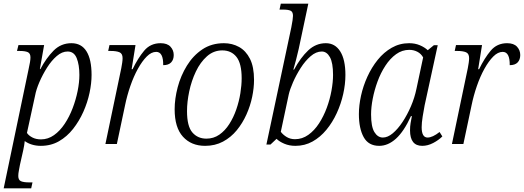

<svg xmlns="http://www.w3.org/2000/svg" viewBox="-32 -780 2838 1040"><path d="M123 -406Q133 -449 133 -469Q133 -491 118.5 -497.5Q104 -504 74 -504H60L68 -536H207L184 -406H187Q218 -465 258 -505.5Q298 -546 355 -546Q409 -546 436.5 -502Q464 -458 464 -374Q464 -329 453 -277Q442 -225 419.5 -174.5Q397 -124 364 -82Q331 -40 287.5 -15Q244 10 189 10Q163 10 140.5 3Q118 -4 102 -16Q101 -6 99 7Q97 20 94 33L76 113Q74 125 70.5 142.5Q67 160 67 173Q67 195 81.5 201.5Q96 208 127 208H144L137 240H-12ZM190 -25Q228 -25 260.5 -48Q293 -71 318.5 -109.5Q344 -148 361.5 -194Q379 -240 388.5 -287Q398 -334 398 -374Q398 -429 383.5 -465Q369 -501 334 -501Q304 -501 275.5 -476.5Q247 -452 223 -414Q199 -376 181.5 -335.5Q164 -295 158 -262L114 -60Q123 -46 143 -35.5Q163 -25 190 -25Z M625 -411Q628 -426 630 -440.5Q632 -455 632 -465Q632 -490 615 -497Q598 -504 568 -504H554L561 -536H702L681 -405H686Q715 -465 749 -505.5Q783 -546 838 -546Q874 -546 891.5 -527Q909 -508 909 -482Q909 -457 895 -442Q881 -427 852 -427Q853 -499 814 -499Q788 -499 763 -474Q738 -449 715 -407.5Q692 -366 674 -314Q656 -262 645 -208L601 0H539Z M1079 10Q1004 10 959 -39.5Q914 -89 914 -188Q914 -245 930.5 -307.5Q947 -370 980.5 -424.5Q1014 -479 1064 -512.5Q1114 -546 1181 -546Q1226 -546 1263 -525.5Q1300 -505 1322 -461.5Q1344 -418 1344 -347Q1344 -304 1334 -255.5Q1324 -207 1303 -160Q1282 -113 1250.5 -74.5Q1219 -36 1176 -13Q1133 10 1079 10ZM1086 -29Q1125 -29 1156 -50.5Q1187 -72 1210 -108Q1233 -144 1248 -187.5Q1263 -231 1270 -275Q1277 -319 1277 -356Q1277 -436 1249 -471.5Q1221 -507 1172 -507Q1125 -507 1089 -475Q1053 -443 1029 -392.5Q1005 -342 993 -285Q981 -228 981 -178Q981 -96 1010 -62.5Q1039 -29 1086 -29Z M1568 10Q1535 10 1508 -1.5Q1481 -13 1466 -28L1433 3H1411L1546 -632Q1555 -678 1555 -694Q1555 -716 1542 -722Q1529 -728 1503 -728H1482L1489 -760H1638L1586 -515Q1580 -488 1571.5 -455.5Q1563 -423 1557 -403H1561Q1596 -468 1637.5 -507Q1679 -546 1733 -546Q1783 -546 1811 -501.5Q1839 -457 1839 -374Q1839 -324 1827 -270.5Q1815 -217 1792 -167Q1769 -117 1736 -77Q1703 -37 1661 -13.5Q1619 10 1568 10ZM1566 -26Q1605 -26 1638 -49.5Q1671 -73 1696 -111.5Q1721 -150 1738 -196Q1755 -242 1763.5 -289Q1772 -336 1772 -374Q1772 -440 1755 -470.5Q1738 -501 1711 -501Q1680 -501 1650.5 -475.5Q1621 -450 1596.5 -411.5Q1572 -373 1555 -334Q1538 -295 1532 -268L1489 -66Q1502 -49 1521.5 -37.5Q1541 -26 1566 -26Z M2022 10Q1964 10 1938 -37Q1912 -84 1912 -162Q1912 -209 1923.5 -261.5Q1935 -314 1958 -364.5Q1981 -415 2014 -456Q2047 -497 2090 -521.5Q2133 -546 2184 -546Q2216 -546 2242 -535Q2268 -524 2285 -508L2318 -535H2339L2268 -209Q2263 -184 2257.5 -149Q2252 -114 2252 -91Q2252 -35 2284 -35Q2311 -35 2349 -65L2364 -41Q2344 -21 2314.5 -5.5Q2285 10 2255 10Q2189 10 2189 -74Q2189 -95 2192 -113Q2195 -131 2199 -151H2194Q2156 -68 2113 -29Q2070 10 2022 10ZM2042 -35Q2068 -35 2095.5 -58Q2123 -81 2148.5 -119.5Q2174 -158 2194 -204.5Q2214 -251 2224 -300L2260 -469Q2249 -489 2229 -499.5Q2209 -510 2185 -510Q2146 -510 2113.5 -486.5Q2081 -463 2055.5 -424Q2030 -385 2013 -338.5Q1996 -292 1987 -245.5Q1978 -199 1978 -160Q1978 -94 1996 -64.5Q2014 -35 2042 -35Z M2502 -411Q2505 -426 2507 -440.5Q2509 -455 2509 -465Q2509 -490 2492 -497Q2475 -504 2445 -504H2431L2438 -536H2579L2558 -405H2563Q2592 -465 2626 -505.5Q2660 -546 2715 -546Q2751 -546 2768.5 -527Q2786 -508 2786 -482Q2786 -457 2772 -442Q2758 -427 2729 -427Q2730 -499 2691 -499Q2665 -499 2640 -474Q2615 -449 2592 -407.5Q2569 -366 2551 -314Q2533 -262 2522 -208L2478 0H2416Z"/></svg>

Font: Noto Serif SemiCondensed Light
Style: Italic
Weight: 300
Width: 4
Italic angle: -12°
Designer: Monotype Design Team
Foundry: Monotype Imaging Inc.
Version: Version 2.013; ttfautohint (v1.8.4.7-5d5b)